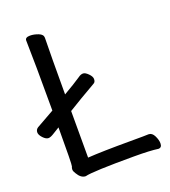

<svg xmlns="http://www.w3.org/2000/svg" viewBox="-137 -809 817 922"><g transform="rotate(-20 271.5 -348.0)"><path d="M143 15Q119 15 101 -16Q93 -28 93 -37Q93 -45 96.5 -52Q100 -59 100 -250L69 -231Q49 -218 38 -218Q25 -218 10.5 -233.5Q-4 -249 -4 -262Q-4 -276 8 -284Q25 -293 100 -336Q100 -589 97 -695Q97 -711 122 -711Q142 -711 164 -702.5Q186 -694 186 -677Q184 -588 184 -388Q241 -421 275 -444Q287 -453 299 -453Q310 -453 325 -438Q340 -423 340 -410Q340 -394 329 -389Q247 -342 184 -303V-65Q256 -70 402 -70Q482 -70 495 -71Q513 -71 523.5 -49.5Q534 -28 534 -11Q534 11 516 11Q477 5 393 5Q181 5 143 15Z"/></g></svg>

Font: ToneOZ-Pinyin-WenKai-Medium
Style: Medium
Weight: 700
Designer: Fontworks Inc.
Foundry: ToneOZ
Version: Version 0.240331